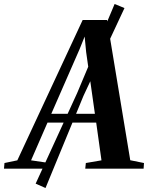

<svg xmlns="http://www.w3.org/2000/svg" viewBox="-94 -847 743 964"><path d="M-74 0 -71.5 -28.5 -7 -42 321 -746.5H443.5L560 -42.5L629 -28.5L627 0H334L337 -28.5L415.5 -42L389 -231.5H144.5L62 -42L154 -28.5L151 0ZM163.5 -275.5H382.5L338.5 -586L331 -663.5L305.5 -600ZM85 75 293 -379 481.5 -827 531 -806.5 325 -365.5 134.5 97Z"/></svg>

Font: Merriweather 96pt SemiBold
Style: Italic
Weight: 600
Italic angle: -7.8°
Version: Version 2.101